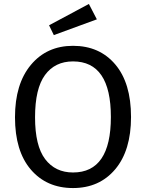

<svg xmlns="http://www.w3.org/2000/svg" viewBox="-20 -931 732 963"><path d="M425.8 -911.1 465.8 -834 250 -754.9 226.1 -804.2ZM346.2 -701.2Q479 -701.2 558.1 -607.9Q637.2 -514.6 637.2 -344.2Q637.2 -176.3 557.9 -82Q478.5 12.2 346.2 12.2Q213.9 12.2 134.5 -80.6Q55.2 -173.3 55.2 -342.8Q55.2 -510.3 135 -605.7Q214.8 -701.2 346.2 -701.2ZM346.2 -623Q255.9 -623 205.8 -554.9Q155.8 -486.8 155.8 -342.8Q155.8 -199.7 206.5 -132.8Q257.3 -65.9 346.2 -65.9Q536.1 -65.9 536.1 -344.2Q536.1 -623 346.2 -623Z"/></svg>

Font: FiraGO
Style: Regular
Weight: 400
Designer: bBox Type
Foundry: bBox Type GmbH
Version: Version 1.001;PS 001.001;hotconv 1.0.88;makeotf.lib2.5.64775